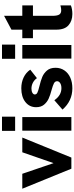

<svg xmlns="http://www.w3.org/2000/svg" viewBox="571 -1308 747 1929"><g transform="rotate(-90 944.5 -343.5)"><path d="M13 -493H163L270 -179L379 -493H527L326 0H214Z M596 -493H733V0H596ZM594 -697H737V-565H594Z M808 -89 902 -171Q951 -100 1023 -100Q1055 -100 1074 -112.5Q1093 -125 1093 -143Q1093 -164 1072 -175Q1051 -186 1004 -199Q954 -212 918.5 -228Q883 -244 857.5 -274.5Q832 -305 832 -354Q832 -421 884 -462Q936 -503 1022 -503Q1082 -503 1131 -479.5Q1180 -456 1209 -413L1124 -346Q1106 -372 1078 -386.5Q1050 -401 1019 -401Q993 -401 976.5 -391.5Q960 -382 960 -367Q960 -351 977 -342Q994 -333 1043 -321Q1098 -308 1135.5 -292.5Q1173 -277 1200.5 -245Q1228 -213 1228 -159Q1228 -109 1202 -70.5Q1176 -32 1129.5 -11Q1083 10 1022 10Q895 10 808 -89Z M1320 -493H1457V0H1320ZM1318 -697H1461V-565H1318Z M1611 -151V-386H1525V-493H1611V-602L1750 -676V-493H1855V-386H1750V-190Q1750 -144 1762 -123Q1774 -102 1806 -102Q1825 -102 1855 -110V-5Q1817 10 1768 10Q1700 10 1655.5 -28.5Q1611 -67 1611 -151Z"/></g></svg>

Font: Hanken Grotesk ExtraBold
Style: Regular
Weight: 800
Designer: Alfredo Marco Pradil
Foundry: Hanken Design Co.
Version: Version 3.014